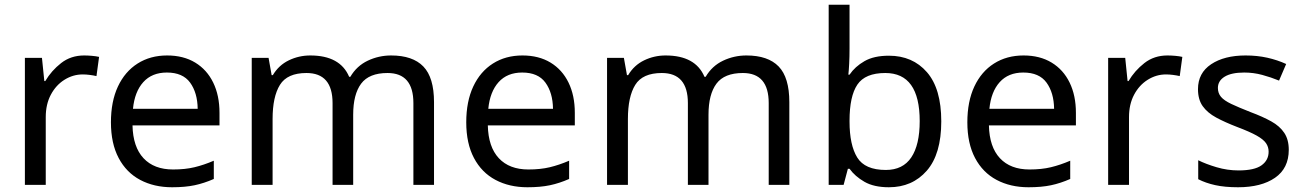

<svg xmlns="http://www.w3.org/2000/svg" viewBox="-20 -780 5502 810"><path d="M335 -546Q350 -546 367.5 -544.5Q385 -543 398 -540L387 -459Q374 -462 358.5 -464Q343 -466 329 -466Q288 -466 252 -443.5Q216 -421 194.5 -380.5Q173 -340 173 -286V0H85V-536H157L167 -438H171Q197 -482 238 -514Q279 -546 335 -546Z M685 -546Q754 -546 803.5 -516Q853 -486 879.5 -431.5Q906 -377 906 -304V-251H539Q541 -160 585.5 -112.5Q630 -65 710 -65Q761 -65 800.5 -74.5Q840 -84 882 -102V-25Q841 -7 801 1.5Q761 10 706 10Q630 10 571.5 -21Q513 -52 480.5 -113.5Q448 -175 448 -264Q448 -352 477.5 -415Q507 -478 560.5 -512Q614 -546 685 -546ZM684 -474Q621 -474 584.5 -433.5Q548 -393 541 -321H814Q813 -389 782 -431.5Q751 -474 684 -474Z M1630 -546Q1721 -546 1766 -499.5Q1811 -453 1811 -349V0H1724V-345Q1724 -472 1615 -472Q1537 -472 1503.5 -427Q1470 -382 1470 -296V0H1383V-345Q1383 -472 1273 -472Q1192 -472 1161 -422Q1130 -372 1130 -278V0H1042V-536H1113L1126 -463H1131Q1156 -505 1198.5 -525.5Q1241 -546 1289 -546Q1415 -546 1453 -456H1458Q1485 -502 1531.5 -524Q1578 -546 1630 -546Z M2184 -546Q2253 -546 2302.5 -516Q2352 -486 2378.5 -431.5Q2405 -377 2405 -304V-251H2038Q2040 -160 2084.5 -112.5Q2129 -65 2209 -65Q2260 -65 2299.5 -74.5Q2339 -84 2381 -102V-25Q2340 -7 2300 1.5Q2260 10 2205 10Q2129 10 2070.5 -21Q2012 -52 1979.5 -113.5Q1947 -175 1947 -264Q1947 -352 1976.5 -415Q2006 -478 2059.5 -512Q2113 -546 2184 -546ZM2183 -474Q2120 -474 2083.5 -433.5Q2047 -393 2040 -321H2313Q2312 -389 2281 -431.5Q2250 -474 2183 -474Z M3129 -546Q3220 -546 3265 -499.5Q3310 -453 3310 -349V0H3223V-345Q3223 -472 3114 -472Q3036 -472 3002.5 -427Q2969 -382 2969 -296V0H2882V-345Q2882 -472 2772 -472Q2691 -472 2660 -422Q2629 -372 2629 -278V0H2541V-536H2612L2625 -463H2630Q2655 -505 2697.5 -525.5Q2740 -546 2788 -546Q2914 -546 2952 -456H2957Q2984 -502 3030.5 -524Q3077 -546 3129 -546Z M3564 -575Q3564 -541 3562.5 -511.5Q3561 -482 3559 -465H3564Q3587 -499 3627 -522Q3667 -545 3730 -545Q3830 -545 3890.5 -475.5Q3951 -406 3951 -268Q3951 -130 3890 -60Q3829 10 3730 10Q3667 10 3627 -13Q3587 -36 3564 -68H3557L3539 0H3476V-760H3564ZM3715 -472Q3630 -472 3597 -423Q3564 -374 3564 -271V-267Q3564 -168 3596.5 -115.5Q3629 -63 3717 -63Q3789 -63 3824.5 -116Q3860 -169 3860 -269Q3860 -472 3715 -472Z M4298 -546Q4367 -546 4416.5 -516Q4466 -486 4492.5 -431.5Q4519 -377 4519 -304V-251H4152Q4154 -160 4198.5 -112.5Q4243 -65 4323 -65Q4374 -65 4413.5 -74.5Q4453 -84 4495 -102V-25Q4454 -7 4414 1.5Q4374 10 4319 10Q4243 10 4184.5 -21Q4126 -52 4093.5 -113.5Q4061 -175 4061 -264Q4061 -352 4090.5 -415Q4120 -478 4173.5 -512Q4227 -546 4298 -546ZM4297 -474Q4234 -474 4197.5 -433.5Q4161 -393 4154 -321H4427Q4426 -389 4395 -431.5Q4364 -474 4297 -474Z M4905 -546Q4920 -546 4937.5 -544.5Q4955 -543 4968 -540L4957 -459Q4944 -462 4928.5 -464Q4913 -466 4899 -466Q4858 -466 4822 -443.5Q4786 -421 4764.5 -380.5Q4743 -340 4743 -286V0H4655V-536H4727L4737 -438H4741Q4767 -482 4808 -514Q4849 -546 4905 -546Z M5417 -148Q5417 -70 5359 -30Q5301 10 5203 10Q5147 10 5106.5 1Q5066 -8 5035 -24V-104Q5067 -88 5112.5 -74.5Q5158 -61 5205 -61Q5272 -61 5302 -82.5Q5332 -104 5332 -140Q5332 -160 5321 -176Q5310 -192 5281.5 -208Q5253 -224 5200 -244Q5148 -264 5111 -284Q5074 -304 5054 -332Q5034 -360 5034 -404Q5034 -472 5089.5 -509Q5145 -546 5235 -546Q5284 -546 5326.5 -536.5Q5369 -527 5406 -510L5376 -440Q5342 -454 5305 -464Q5268 -474 5229 -474Q5175 -474 5146.5 -456.5Q5118 -439 5118 -409Q5118 -387 5131 -371.5Q5144 -356 5174.5 -341.5Q5205 -327 5256 -307Q5307 -288 5343 -268Q5379 -248 5398 -219.5Q5417 -191 5417 -148Z"/></svg>

Font: Noto Sans Test
Style: Regular
Weight: 400
Version: Version 1.002; ttfautohint (v1.8.4.7-5d5b)